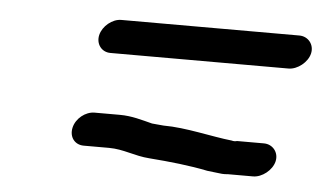

<svg xmlns="http://www.w3.org/2000/svg" viewBox="-33 -488 613 363"><g transform="rotate(5 274.0 -306.5)"><path d="M134 -200H182C210 -200 231 -189 260 -187C299 -184 337 -180 371 -173L388 -171C395 -170 403 -169 410 -170H458C475 -170 494 -185 498 -202C502 -219 490 -234 473 -234H422C419 -233 415 -233 412 -234C374 -238 324 -251 281 -251C273 -252 266 -252 259 -253C239 -258 220 -264 197 -264H149C132 -264 114 -250 110 -232C106 -214 117 -200 134 -200ZM169 -379H507C524 -379 543 -394 547 -411C551 -428 539 -443 522 -443H184C167 -443 149 -428 145 -411C141 -394 152 -379 169 -379Z"/></g></svg>

Font: Electronic
Style: SeBdIt
Weight: 600
Version: Version 1.011